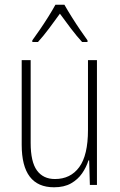

<svg xmlns="http://www.w3.org/2000/svg" viewBox="-20 -784 507 814"><path d="M391 -529V0H361L358 -104H355Q346 -75 328 -49Q310 -23 281 -6.5Q252 10 209 10Q72 10 72 -170V-529H110V-178Q110 -98 136.5 -61.5Q163 -25 213 -25Q279 -25 316 -75.5Q353 -126 353 -233V-529ZM253 -764Q266 -741 284.5 -711.5Q303 -682 321.5 -655Q340 -628 351 -613V-606H328Q305 -631 280 -664Q255 -697 234 -726Q214 -698 188.5 -664Q163 -630 141 -606H117V-613Q131 -632 149.5 -659Q168 -686 185.5 -714Q203 -742 215 -764Z"/></svg>

Font: Noto Sans Lao Condensed ExtraLight
Style: Regular
Weight: 200
Width: 3
Designer: Monotype Design Team
Foundry: Monotype Imaging Inc.
Version: Version 2.003; ttfautohint (v1.8.4.7-5d5b)